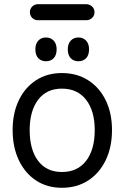

<svg xmlns="http://www.w3.org/2000/svg" viewBox="-20 -877 592 912"><path d="M274 15Q204 15 151.5 -19.5Q99 -54 69.5 -116Q40 -178 40 -259Q40 -340 69.5 -401Q99 -462 151.5 -496Q204 -530 274 -530Q345 -530 398.5 -496Q452 -462 482 -401Q512 -340 512 -259Q512 -178 482 -116Q452 -54 398.5 -19.5Q345 15 274 15ZM274 -60Q348 -60 389 -113Q430 -166 430 -259Q430 -350 389 -403Q348 -456 274 -456Q201 -456 161 -403Q121 -350 121 -259Q121 -166 161 -113Q201 -60 274 -60ZM198 -586Q176 -586 162 -600.5Q148 -615 148 -643Q148 -669 162 -684Q176 -699 198 -699Q221 -699 235 -684Q249 -669 249 -643Q249 -615 235 -600.5Q221 -586 198 -586ZM352 -586Q330 -586 316 -600.5Q302 -615 302 -643Q302 -669 316 -684Q330 -699 352 -699Q375 -699 389 -684Q403 -669 403 -643Q403 -615 389 -600.5Q375 -586 352 -586ZM160 -781Q144 -781 133 -792Q122 -803 122 -819Q122 -835 133 -846Q144 -857 160 -857H390Q406 -857 417.5 -846Q429 -835 429 -819Q429 -803 417.5 -792Q406 -781 390 -781Z"/></svg>

Font: National Park
Style: Regular
Weight: 400
Designer: Andrea Herstowski, Ben Hoepner
Version: Version 1.009